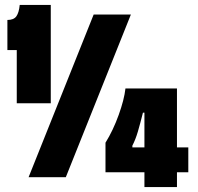

<svg xmlns="http://www.w3.org/2000/svg" viewBox="-20 -719 804 779"><path d="M48 -516H10V-638Q36 -638 46.5 -653Q57 -668 60 -699H186V-300H48ZM360 -660H511L247 0H96ZM489 -360H698V40H566V-262H560Q549 -218 539.5 -185.5Q530 -153 517 -128V-121H744V-20H408V-140Q439 -190 461.5 -252.5Q484 -315 489 -360Z"/></svg>

Font: Bricolage Grotesque 96pt Condensed ExBd
Style: Regular
Weight: 800
Width: 3
Designer: Mathieu Triay
Foundry: Atelier Triay
Version: Version 1.001;Glyphs 3.2 (3207)